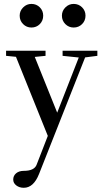

<svg xmlns="http://www.w3.org/2000/svg" viewBox="-20 -667 513 957"><path d="M136.7 -529.8Q112.3 -529.8 95.2 -546.9Q78.1 -564 78.1 -588.9Q78.1 -612.8 95.5 -630.1Q112.8 -647.5 136.7 -647.5Q161.6 -647.5 178.5 -630.4Q195.3 -613.3 195.3 -588.9Q195.3 -564 178.5 -546.9Q161.6 -529.8 136.7 -529.8ZM347.2 -529.8Q322.8 -529.8 305.7 -546.9Q288.6 -564 288.6 -588.9Q288.6 -612.8 305.9 -630.1Q323.2 -647.5 347.2 -647.5Q372.1 -647.5 389.2 -630.4Q406.2 -613.3 406.2 -588.9Q406.2 -564 389.2 -546.9Q372.1 -529.8 347.2 -529.8ZM98.6 269Q76.7 269 61.3 257.3Q45.9 245.6 45.9 228Q45.9 209 60.3 196.8Q74.7 184.6 98.6 184.6Q150.9 184.6 162.6 153.8L218.3 10.3L59.6 -383.8L10.3 -388.7V-414.1H207V-388.7L153.3 -383.3L265.1 -105.5L372.6 -380.4L292 -388.7V-414.1H465.3V-388.7L404.3 -380.9L174.8 199.7Q147.5 269 98.6 269Z"/></svg>

Font: Elstob 18pt Medium
Style: Regular
Weight: 500
Designer: Peter S. Baker
Version: Version 1.015